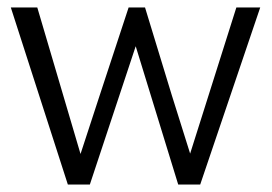

<svg xmlns="http://www.w3.org/2000/svg" viewBox="-20 -495 730 515"><path d="M162 0 9 -475H80L196 -82L247 -238L325 -475H369L441 -239L490 -83L614 -475H678L517 0H458L344 -371L221 0Z"/></svg>

Font: Pavanam
Style: Regular
Weight: 400
Designer: Tharique Azeez
Foundry: Tharique Azeez
Version: Version 1.86; ttfautohint (v1.3) -l 8 -r 50 -G 200 -x 14 -D 